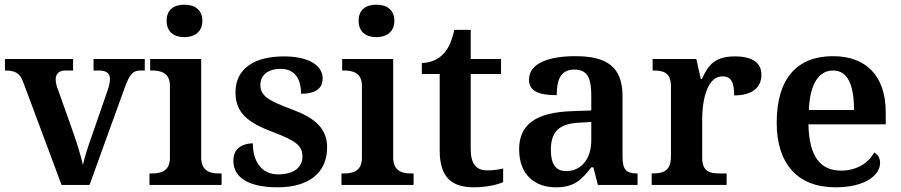

<svg xmlns="http://www.w3.org/2000/svg" viewBox="-20 -787 3834 817"><path d="M79 -437 242 0H361L510 -412C533 -476 548 -487 579 -487H596V-536H378V-487H400C430 -487 448 -477 448 -451C448 -435 443 -417 437 -400L368 -201C356 -167 339 -116 333 -85C325 -120 309 -174 293 -219L226 -408C221 -420 217 -435 217 -449C217 -474 232 -487 259 -487H291V-536H1V-487C45 -487 65 -476 79 -437Z M765 -629C806 -629 841 -650 841 -698C841 -748 806 -767 765 -767C722 -767 689 -748 689 -698C689 -650 722 -629 765 -629ZM616 0H923V-49H910C876 -49 836 -58 836 -117V-536H619V-487H628C662 -487 703 -478 703 -423V-115C703 -57 662 -49 628 -49H616Z M1162 10C1293 10 1372 -51 1372 -160C1372 -244 1315 -287 1221 -322C1119 -360 1088 -380 1088 -426C1088 -469 1123 -494 1174 -494C1232 -494 1261 -455 1261 -388C1325 -388 1353 -412 1353 -454C1353 -502 1304 -547 1188 -547C1064 -547 982 -496 982 -394C982 -305 1037 -264 1144 -224C1239 -188 1267 -167 1267 -121C1267 -78 1234 -45 1164 -45C1094 -45 1056 -98 1056 -177C1025 -177 973 -165 973 -103C973 -35 1032 10 1162 10Z M1582 -629C1623 -629 1658 -650 1658 -698C1658 -748 1623 -767 1582 -767C1539 -767 1506 -748 1506 -698C1506 -650 1539 -629 1582 -629ZM1433 0H1740V-49H1727C1693 -49 1653 -58 1653 -117V-536H1436V-487H1445C1479 -487 1520 -478 1520 -423V-115C1520 -57 1479 -49 1445 -49H1433Z M1997 10C2054 10 2102 -3 2121 -12V-70C2100 -65 2078 -62 2053 -62C2006 -62 1983 -90 1983 -153V-472H2112V-536H1983V-660H1913C1903 -613 1888 -580 1867 -558C1846 -535 1812 -519 1775 -519V-472H1851V-147C1851 -31 1903 10 1997 10Z M2345 10C2423 10 2453 -20 2496 -75H2505L2524 0H2693V-49H2690C2645 -49 2629 -65 2629 -121V-377C2629 -503 2562 -548 2428 -548C2320 -548 2231 -520 2231 -448C2231 -400 2271 -382 2349 -382C2349 -445 2364 -491 2424 -491C2488 -491 2496 -442 2496 -374V-317L2414 -314C2263 -309 2189 -259 2189 -152C2189 -42 2257 10 2345 10ZM2389 -59C2345 -59 2324 -89 2324 -148C2324 -222 2354 -261 2445 -265L2496 -268V-191C2496 -111 2454 -59 2389 -59Z M2753 0H3072V-49H3042C3000 -49 2968 -57 2968 -116V-284C2968 -340 2982 -462 3054 -462C3092 -462 3104 -436 3104 -381C3180 -381 3220 -414 3220 -469C3220 -519 3183 -547 3107 -547C3023 -547 2993 -511 2967 -451H2962L2943 -536H2757V-487H2760C2804 -487 2835 -478 2835 -419V-121C2835 -58 2801 -49 2756 -49H2753Z M3535 10C3664 10 3725 -43 3725 -94C3725 -115 3715 -130 3700 -138C3677 -96 3628 -61 3559 -61C3471 -61 3423 -120 3420 -258H3749V-308C3749 -466 3664 -548 3524 -548C3371 -548 3285 -452 3285 -265C3285 -91 3373 10 3535 10ZM3614 -319H3422C3426 -428 3463 -487 3525 -487C3589 -487 3614 -422 3614 -319Z"/></svg>

Font: Noto Serif Oriya SemiBold
Style: Regular
Weight: 600
Designer: David Williams
Foundry: Google LLC, David Williams
Version: Version 1.051